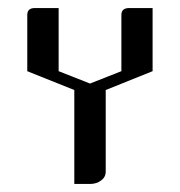

<svg xmlns="http://www.w3.org/2000/svg" viewBox="-20 -458 448 478"><path d="M47.9 -280.8V-420.9Q47.9 -438 66.9 -438H126V-280.8L204.1 -250L282.2 -280.8V-420.9Q282.2 -438 301.8 -438H359.9V-280.8L243.2 -233.9V-30.8Q243.2 -17.1 231.9 -8.8Q220.2 0 204.1 0H165V-233.9Z"/></svg>

Font: Hhenum
Style: Regular
Weight: 400
Designer: T. Christopher White
Version: Version 1.0